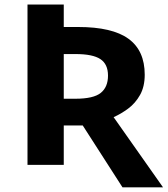

<svg xmlns="http://www.w3.org/2000/svg" viewBox="-20 -717 729 835"><path d="M689 97.7H512.7L339.8 -171.4H257.3V0H99.6V-697.3H257.3V-599.6H319.8Q468.3 -599.6 538.8 -548.3Q609.4 -497.1 609.4 -392.1Q609.4 -340.3 589.1 -304.2Q568.8 -268.1 537.6 -244.9Q506.3 -221.7 474.1 -207.5ZM257.3 -287.6H308.1Q386.7 -287.6 418.2 -313Q449.7 -338.4 449.7 -388.2Q449.7 -438 416.5 -460Q383.3 -481.9 308.6 -481.9H257.3Z"/></svg>

Font: Lunasima
Style: Bold
Weight: 700
Designer: The DocRepair Project, Monotype Design Team
Foundry: Google
Version: Version 2.009